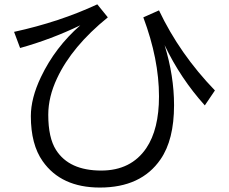

<svg xmlns="http://www.w3.org/2000/svg" viewBox="-20 -800 1039 872"><path d="M43.9 -655.3Q250 -700.2 421.9 -780.3L469.7 -721.2Q306.6 -588.9 239.3 -444.8Q199.2 -359.9 199.2 -278.8Q199.2 -174.3 234.4 -119.1Q293.9 -25.4 439.5 -25.4Q575.2 -25.4 644.5 -127.4Q702.1 -212.9 702.1 -362.3Q702.1 -530.8 630.9 -721.2L702.1 -752.9Q795.9 -555.2 956.1 -389.2L910.2 -321.3Q799.8 -443.8 727.5 -595.2Q770.5 -455.1 770.5 -322.3Q770.5 -165 709 -76.2Q621.1 51.8 433.6 51.8Q257.8 51.8 173.8 -67.9Q120.1 -144 120.1 -272.5Q120.1 -354 166 -450.2Q230.5 -585.4 344.7 -685.1Q211.9 -621.1 71.3 -582Z"/></svg>

Font: UDEV Gothic 35
Style: Regular
Weight: 400
Version: v2.1.0; ttfautohint (v1.8.4.7-5d5b-dirty) -l 6 -r 45 -G 200 